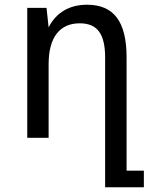

<svg xmlns="http://www.w3.org/2000/svg" viewBox="-20 -580 642 808"><path d="M585.4 208V138.2H512.7V-338.9Q512.7 -451.2 471.9 -505.6Q431.2 -560.1 346.7 -560.1Q290.5 -560.1 249.5 -535.9Q208.5 -511.7 184.6 -464.8L175.8 -546.9H94.7V0H184.6V-309.1Q184.6 -394 218.3 -438Q252 -481.9 315.9 -481.9Q371.1 -481.9 396.7 -447.3Q422.4 -412.6 422.4 -338.9V208Z"/></svg>

Font: Hack Dev
Style: Regular
Weight: 400
Designer: Christopher Simpkins
Foundry: Christopher Simpkins
Version: Version 2.0315